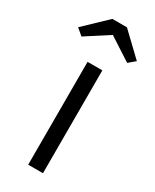

<svg xmlns="http://www.w3.org/2000/svg" viewBox="-231 -792 683 844"><g transform="rotate(30 110.0 -370.0)"><path d="M73 0V-522H148V0ZM-6 -605 -39 -633 73 -740H147L259 -633L226 -605L110 -680Z"/></g></svg>

Font: Lexend Light
Style: Regular
Weight: 300
Designer: Bonnie Shaver-Troup, Thomas Jockin
Foundry: Lexend
Version: Version 1.007; ttfautohint (v1.8.3)